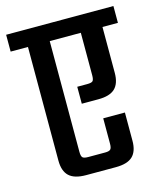

<svg xmlns="http://www.w3.org/2000/svg" viewBox="-118 -697 641 769"><g transform="rotate(-15 202.5 -313.0)"><path d="M424.8 -626V-556.2H360.8V-366.2Q360.8 -322.3 339.1 -301.5Q317.4 -280.8 270 -280.8H201.2V-351.1H242.2Q260.3 -351.1 265.6 -356.4Q271 -361.8 271 -379.9V-556.2H142.1V-97.2Q142.1 -79.1 147.7 -73.5Q153.3 -67.9 170.9 -67.9H241.2Q257.8 -67.9 263.4 -73.7Q269 -79.6 269 -97.2V-202.1H358.9V-85Q358.9 -41.5 337.2 -20.8Q315.4 0 267.1 0H144Q95.7 0 73.7 -20.8Q51.8 -41.5 51.8 -85V-556.2H-20V-626Z"/></g></svg>

Font: Teko
Style: Regular
Weight: 400
Designer: Manushi Parikh, Jonny Pinhorn
Foundry: Indian Type Foundry
Version: Version 2.000;PS 1.0;hotconv 1.0.79;makeotf.lib2.5.61930